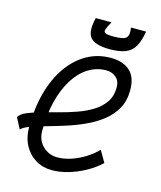

<svg xmlns="http://www.w3.org/2000/svg" viewBox="-121 -900 842 1002"><g transform="rotate(15 300.0 -399.0)"><path d="M474 -155 510 -93Q476 -61 432.5 -37Q389 -13 343 0.5Q297 14 254 14Q205 14 166 -9.5Q127 -33 104.5 -75Q82 -117 82 -171Q82 -274 105 -358.5Q128 -443 170.5 -504Q213 -565 271.5 -598.5Q330 -632 401 -632Q468 -632 505 -598.5Q542 -565 542 -495Q542 -437 518 -394.5Q494 -352 454 -321Q414 -290 364.5 -267.5Q315 -245 264 -229Q213 -213 166.5 -200Q120 -187 86 -175Q52 -163 38 -148L7 -207Q19 -226 50 -239Q81 -252 123 -263.5Q165 -275 212.5 -287.5Q260 -300 305.5 -316Q351 -332 388 -355Q425 -378 447.5 -411Q470 -444 470 -490Q470 -526 448 -544.5Q426 -563 395 -563Q343 -563 298.5 -535Q254 -507 221.5 -455Q189 -403 171 -331Q153 -259 153 -172Q153 -121 186 -89.5Q219 -58 265 -58Q300 -58 338 -70.5Q376 -83 411.5 -105Q447 -127 474 -155ZM383 -674Q302 -674 277 -705.5Q252 -737 271 -812H356Q339 -782 334.5 -767.5Q330 -753 342 -748Q354 -743 385 -743Q440 -743 454 -758Q468 -773 461 -812H543Q534 -759 516.5 -729Q499 -699 467 -686.5Q435 -674 383 -674Z"/></g></svg>

Font: Victor Mono
Style: Italic
Weight: 400
Italic angle: -12°
Monospace: yes
Designer: Rune Bjørnerås
Version: Version 1.561;gftools[0.9.30]